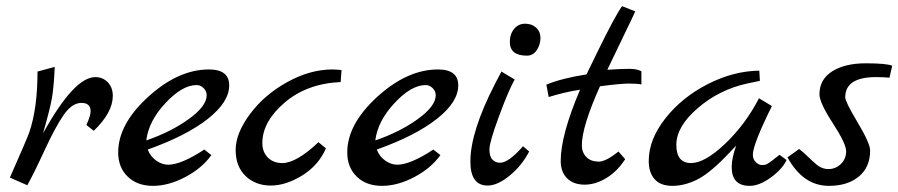

<svg xmlns="http://www.w3.org/2000/svg" viewBox="-20 -605 2924 625"><path d="M12.2 -26.9Q67.4 -151.9 75.2 -173.8Q102.1 -252 102.1 -372.1L158.2 -387.2Q155.3 -322.3 149.2 -286.6Q143.1 -251 120.1 -170.9Q221.2 -354 290 -354Q314.9 -354 331.1 -336.9Q347.2 -319.8 347.2 -293Q347.2 -238.8 285.2 -179.2L261.2 -198.2Q275.4 -229 274.9 -243.2Q274.9 -270 244.9 -270Q214.8 -270 188 -231.9Q161.1 -193.8 124.5 -114.5Q87.9 -35.2 68.8 -2Z M364.7 -108.9Q364.7 -200.7 462.4 -289.8Q560.1 -378.9 660.2 -378.9Q726.1 -378.9 726.1 -327.1Q726.1 -272.9 656.5 -218Q586.9 -163.1 460.9 -118.2Q469.7 -95.2 488.8 -82Q507.8 -68.8 527.8 -68.8Q570.8 -69.3 645 -118.2L668 -100.1Q637.2 -57.1 583 -28.6Q528.8 0 477.8 0Q426.8 0 395.8 -30Q364.7 -60.1 364.7 -108.9ZM456.1 -147.9Q537.1 -175.8 595 -217.8Q652.8 -259.8 652.8 -294.9Q652.8 -308.1 642.8 -318.1Q632.8 -328.1 620.1 -328.1Q573.2 -328.1 518.6 -269.5Q463.9 -210.9 456.1 -147.9Z M1062 -378.9Q1071.8 -378.9 1091.8 -377L1088.9 -337.9Q979 -333 906.5 -271Q834 -209 834 -139.2Q834 -110.4 851.8 -92.3Q869.6 -74.2 898.9 -74.2Q944.8 -74.2 1016.6 -142.1L1041 -122.1Q1017.1 -66.9 963.9 -33.9Q910.6 -1 861.3 -1Q812 -1 779.5 -32Q747.1 -63 747.1 -116.9Q747.1 -170.9 793.9 -233.9Q840.8 -296.9 915.3 -337.9Q989.7 -378.9 1062 -378.9Z M1110.4 -108.9Q1110.4 -200.7 1208 -289.8Q1305.7 -378.9 1405.8 -378.9Q1471.7 -378.9 1471.7 -327.1Q1471.7 -272.9 1402.1 -218Q1332.5 -163.1 1206.5 -118.2Q1215.3 -95.2 1234.4 -82Q1253.4 -68.8 1273.4 -68.8Q1316.4 -69.3 1390.6 -118.2L1413.6 -100.1Q1382.8 -57.1 1328.6 -28.6Q1274.4 0 1223.4 0Q1172.4 0 1141.4 -30Q1110.4 -60.1 1110.4 -108.9ZM1201.7 -147.9Q1282.7 -175.8 1340.6 -217.8Q1398.4 -259.8 1398.4 -294.9Q1398.4 -308.1 1388.4 -318.1Q1378.4 -328.1 1365.7 -328.1Q1318.8 -328.1 1264.2 -269.5Q1209.5 -210.9 1201.7 -147.9Z M1511.2 -79.1Q1511.2 -176.3 1591.3 -332Q1609.4 -366.2 1612.3 -372.1L1655.3 -346.2Q1634.3 -308.1 1603.8 -225.1Q1573.2 -142.1 1573.2 -118.7Q1573.2 -95.2 1583.3 -85.2Q1593.3 -75.2 1607.4 -75.2Q1607.4 -75.2 1607.9 -75.2Q1635.3 -75.2 1682.6 -128.9L1702.6 -111.8Q1678.7 -65.9 1639.2 -33.4Q1599.6 -1 1567.4 -1Q1511.2 -1 1511.2 -79.1ZM1695.3 -423.8Q1639.6 -423.8 1639.6 -468.3Q1639.6 -494.1 1653.6 -511Q1667.5 -527.8 1689.5 -527.8Q1711.4 -527.8 1725.3 -514.9Q1739.3 -502 1739.3 -481Q1739.3 -460 1727.3 -441.9Q1715.3 -423.8 1695.3 -423.8Z M1757.8 -329.1Q1807.6 -350.1 1889.2 -362.8Q1897 -377.9 1924.8 -436Q1981 -551.3 2004.9 -585L2047.9 -567.9Q2038.1 -545.9 2012.9 -494.4Q1987.8 -442.9 1957 -377.9Q2002 -380.9 2028.1 -380.9Q2054.2 -380.9 2067.9 -373V-330.1Q2053.7 -333 2027.3 -333Q2001 -333 1933.1 -324.2Q1874 -192.4 1874 -131.8Q1874 -108.9 1888.7 -93.8Q1903.3 -79.1 1927.7 -79.1V-78.6Q1952.1 -78.6 1993.2 -111.8L2015.1 -86.9Q1990.2 -47.9 1954.6 -25.9Q1918.9 -3.9 1883.1 -3.9Q1847.2 -3.9 1826.2 -24.4Q1805.2 -44.9 1805.2 -81.1Q1805.2 -165 1868.2 -313Q1817.4 -305.2 1766.1 -289.1L1758.8 -328.1Z M2091.8 -81.1Q2091.8 -150.9 2145.8 -219.5Q2199.7 -288.1 2283.7 -331.1Q2367.7 -374 2451.7 -375L2453.6 -341.8L2411.6 -333Q2320.8 -313 2251.2 -252.9Q2181.6 -192.9 2181.6 -133.5Q2181.6 -74.2 2229.5 -74.2Q2274.4 -74.2 2340.6 -137.2Q2406.7 -200.2 2450.7 -285.2L2492.7 -259.8Q2430.7 -134.8 2430.7 -101.1Q2430.7 -86.9 2440.2 -77.4Q2449.7 -67.9 2459.2 -67.9Q2468.8 -67.9 2471.7 -68.8Q2474.6 -69.8 2477.5 -71.5Q2480.5 -73.2 2485.1 -76.2Q2489.7 -79.1 2493.2 -82Q2496.6 -85 2504.6 -91.1Q2512.7 -97.2 2517.6 -101.1L2540.5 -84Q2526.4 -54.2 2489 -27.1Q2451.7 0 2420.4 0Q2361.8 0 2361.8 -61Q2361.8 -90.8 2376.5 -130.9L2339.8 -92.8Q2285.6 -37.6 2246.1 -18.8Q2206.5 0 2168.5 0Q2130.4 0 2111.1 -21.5Q2091.8 -43 2091.8 -81.1Z M2543.5 -92.8 2581.5 -120.1Q2595.7 -108.9 2611.6 -93.5Q2627.4 -78.1 2635.3 -71.8Q2653.8 -54.7 2676.8 -54.7Q2676.8 -54.7 2677.2 -54.7Q2700.2 -54.7 2717.3 -71.3Q2734.4 -87.9 2734.4 -112.5Q2734.4 -137.2 2690.9 -204.1Q2647.5 -271 2647.5 -297.9Q2647.5 -346.7 2689 -372.8Q2730.5 -398.9 2797.9 -398.9Q2865.2 -398.9 2884.3 -391.1L2875.5 -352.1Q2858.4 -354 2831.5 -354Q2731.4 -354 2731.4 -288.1Q2731.4 -273.9 2772 -206.1Q2812.5 -138.2 2812.5 -115.2Q2812.5 -61 2775.9 -30.5Q2739.3 0 2678.2 0Q2594.2 0 2543.5 -92.8Z"/></svg>

Font: Marck Script
Style: Regular
Weight: 400
Designer: Denis Masharov, Marck Fogel
Foundry: Denis Masharov
Version: Version 1.002